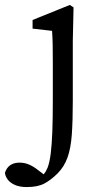

<svg xmlns="http://www.w3.org/2000/svg" viewBox="-103 -508 400 778"><path d="M6 250Q-24 250 -43.5 241Q-63 232 -72.5 218.5Q-82 205 -83 192Q-76 171 -61 161Q-46 151 -24 151Q-4 151 14 158.5Q32 166 51 181L96 215V224H56V211Q67 206 75 197Q83 188 90 171Q98 150 102.5 114.5Q107 79 109 26Q111 -27 111 -102V-257Q111 -298 110.5 -325.5Q110 -353 108 -383L29 -392V-427L180 -488L195 -478L192 -342V-100Q192 -19 188 37Q184 93 170.5 130.5Q157 168 130 195Q104 221 77 235.5Q50 250 6 250Z"/></svg>

Font: Source Serif 4 Variable
Style: Regular
Weight: 400
Designer: Frank Grießhammer
Foundry: Adobe
Version: Version 4.005;hotconv 1.1.0;makeotfexe 2.6.0